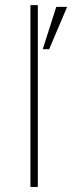

<svg xmlns="http://www.w3.org/2000/svg" viewBox="-20 -741 286 761"><path d="M100.6 0V-720.7H129.9V0ZM149.4 -545.9 203.1 -713.9H246.1L174.8 -545.9Z"/></svg>

Font: Gothic A1 Thin
Style: Regular
Weight: 250
Designer: HanYang I&C Co.,Ltd.
Foundry: HanYang I&C Co.,Ltd.
Version: Version 2.50